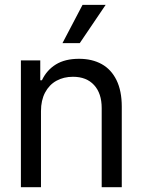

<svg xmlns="http://www.w3.org/2000/svg" viewBox="-20 -783 597 803"><path d="M151.4 0H67.4V-530.3H148.4V-447.3H155.3Q175.3 -489.7 213.6 -513.4Q252 -537.1 310.5 -537.1Q365.2 -537.1 405.3 -514.9Q445.3 -492.7 467.3 -447.8Q489.3 -402.8 489.3 -336.9V0H405.3V-331.1Q405.3 -392.6 373.5 -427.2Q341.8 -461.9 285.2 -461.9Q246.1 -461.9 215.8 -445.1Q185.5 -428.2 168.5 -395.8Q151.4 -363.3 151.4 -318.4ZM325.2 -762.7H421.9L313.5 -602.5H241.2Z"/></svg>

Font: Pretendard Std
Style: Regular
Weight: 400
Designer: Base glyphs from Inter by Rasmus Andersson; Hangeul glyphs from Noto Sans CJK(Source Han Sans) by Jang Soo-young and Kan
Foundry: Kil Hyung-jin
Version: Version 1.309